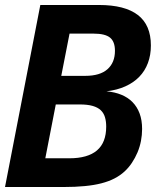

<svg xmlns="http://www.w3.org/2000/svg" viewBox="-25 -750 647 770"><path d="M136.7 -730H372.1Q475.6 -730 527.8 -689.9Q580.1 -649.9 580.1 -567.9Q580.1 -528.8 568.1 -497.1Q556.2 -465.3 533.4 -441.9Q510.7 -418.5 477.5 -403.6Q444.3 -388.7 401.9 -383.8Q435.1 -380.9 461.4 -370.1Q487.8 -359.4 506.3 -340.6Q524.9 -321.8 534.9 -294.9Q544.9 -268.1 544.9 -232.9Q544.9 -208.5 540.3 -184.6Q535.6 -160.6 526.4 -138.7Q517.1 -116.7 503.9 -96.9Q490.7 -77.1 474.1 -62Q456.5 -45.9 433.8 -34.2Q411.1 -22.5 381.8 -14.9Q352.5 -7.3 314.9 -3.7Q277.3 0 230 0H-4.9ZM316.9 -445.8Q376 -445.8 406 -472.4Q436 -499 436 -546.4Q436 -583 416.3 -599.1Q396.5 -615.2 350.1 -615.2H253.9L220.7 -445.8ZM252.9 -115.2Q326.7 -115.2 363.8 -146.7Q400.9 -178.2 400.9 -242.2Q400.9 -263.2 396 -279.8Q391.1 -296.4 379.2 -307.9Q367.2 -319.3 346.7 -325.2Q326.2 -331.1 294.9 -331.1H198.7L156.7 -115.2Z"/></svg>

Font: Hack
Style: Bold Italic
Weight: 700
Italic angle: -11°
Monospace: yes
Designer: Christopher Simpkins
Foundry: Christopher Simpkins
Version: Version 2.017; ttfautohint (v1.4.1) -l 4 -r 80 -G 350 -x 0 -